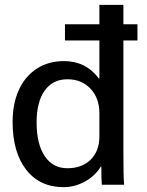

<svg xmlns="http://www.w3.org/2000/svg" viewBox="-20 -762 607 792"><path d="M489 -595V-128Q489 -32 492 0H400Q398 -22 398 -75H396Q373 -37 331 -13.5Q289 10 242 10Q144 10 88 -62Q32 -134 32 -259Q32 -335 58 -391.5Q84 -448 132 -479Q180 -510 244 -510Q334 -510 388 -438H390V-595H248V-662H390V-742H489V-662H547V-595ZM390 -295Q390 -357 353.5 -396Q317 -435 258 -435Q198 -435 164.5 -388.5Q131 -342 131 -257Q131 -168 164.5 -118Q198 -68 258 -68Q318 -68 354 -103.5Q390 -139 390 -200Z"/></svg>

Font: Sarabun Medium
Style: Regular
Weight: 500
Designer: Suppakit Chalermlarp | Katatrad Co.,Ltd.
Foundry: Cadson Demak Co.,Ltd.
Version: Version 1.000; ttfautohint (v1.6)